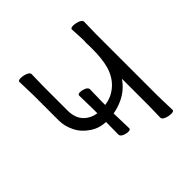

<svg xmlns="http://www.w3.org/2000/svg" viewBox="-182 -871 1043 1043"><g transform="rotate(-45 339.5 -350.0)"><path d="M340 -215V-204L343 -98Q343 -88 326.5 -88Q310 -88 293.5 -95.5Q277 -103 277 -116L278 -205V-211Q225 -214 188 -240Q145 -268 123.5 -311.5Q102 -355 102 -400V-592L99 -698Q99 -708 118 -708Q137 -708 156.5 -700.5Q176 -693 176 -680L174 -592V-404Q174 -343 209 -310Q237 -284 278 -278V-310L276 -416Q276 -426 292 -426Q308 -426 325 -418.5Q342 -411 342 -398L340 -309V-280Q370 -284 395 -296Q466 -332 491 -414Q506 -467 506 -542V-566Q506 -579 505 -592Q506 -599 506 -606V-619L502 -698Q502 -708 521 -708Q540 -708 559.5 -700.5Q579 -693 579 -680L577 -592V-109L580 -2Q580 8 561 8Q542 8 522.5 0.5Q503 -7 503 -20L505 -109V-316Q467 -262 411 -237Q376 -221 340 -215Z"/></g></svg>

Font: LXGW WenKai Lite
Style: Regular
Weight: 400
Designer: LXGW / Fontworks Inc.
Foundry: LXGW / Fontworks Inc.
Version: Version 1.511; March 25, 2025